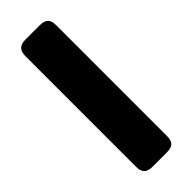

<svg xmlns="http://www.w3.org/2000/svg" viewBox="-230 -703 726 726"><g transform="rotate(-45 133.5 -340.0)"><path d="M51 -43V-636Q51 -658 61.5 -669Q72 -680 96 -680H171Q196 -680 206 -669.5Q216 -659 216 -636V-43Q216 -21 206 -10.5Q196 0 171 0H96Q72 0 61.5 -10.5Q51 -21 51 -43Z"/></g></svg>

Font: Mitr Medium
Style: Regular
Weight: 500
Designer: Thanarat Vachiruckul
Foundry: Cadson Demak
Version: Version 1.003